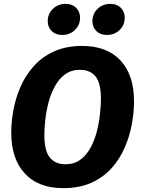

<svg xmlns="http://www.w3.org/2000/svg" viewBox="-20 -946 721 983"><path d="M400.7 -710.8Q528 -710.8 597.1 -636.3Q666.2 -561.9 666.2 -426.2Q666.2 -370.6 654.9 -309.4Q643.6 -248.3 618.4 -190.2Q593.3 -132 551.2 -85.1Q509.1 -38.1 447.8 -10.4Q386.6 17.2 303.4 17.2Q176.5 17.2 107 -57.7Q37.6 -132.6 37.6 -267Q37.6 -322.6 48.9 -383.7Q60.2 -444.8 85.7 -503Q111.2 -561.1 153.3 -607.9Q195.4 -654.8 256.8 -682.8Q318.2 -710.8 400.7 -710.8ZM388.9 -588.5Q344 -588.5 312.6 -565Q281.2 -541.5 260.5 -503.3Q239.8 -465.1 228.2 -420.6Q216.6 -376 211.9 -332.2Q207.1 -288.4 207.1 -254.8Q207.1 -174.2 235 -139.6Q262.8 -105 314.9 -105Q360.2 -105 391.6 -128.4Q423 -151.7 443.6 -189.8Q464.3 -227.8 475.8 -272.9Q487.2 -317.9 491.9 -362Q496.7 -406.2 496.7 -440.4Q496.7 -520.3 469.3 -554.4Q442 -588.5 388.9 -588.5ZM298.2 -767Q264.8 -767 244.6 -787Q224.4 -807 224.4 -837.5Q224.4 -875.6 250.9 -900.9Q277.3 -926.2 316 -926.2Q349.4 -926.2 369.7 -906.1Q389.9 -886.1 389.9 -855.7Q389.9 -817.6 363.4 -792.3Q336.9 -767 298.2 -767ZM527 -767Q493.6 -767 473.4 -787Q453.2 -807 453.2 -837.5Q453.2 -875.6 479.7 -900.9Q506.1 -926.2 544.9 -926.2Q578.3 -926.2 598.5 -906.1Q618.7 -886.1 618.7 -855.7Q618.7 -817.6 592.2 -792.3Q565.8 -767 527 -767Z"/></svg>

Font: Fira Sans Variable
Style: Italic
Weight: 397
Italic angle: -8°
Designer: Carrois Corporate & Edenspiekermann AG
Foundry: Carrois Corporate GbR & Edenspiekermann AG
Version: Version 4.202